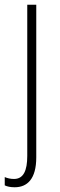

<svg xmlns="http://www.w3.org/2000/svg" viewBox="-38 -615 252 810"><path d="M24 175C77 175 115 140 115 49V-595H77V43C77 105 61 140 21 140C7 140 -7 137 -18 132V167C-8 172 6 175 24 175Z"/></svg>

Font: Noto Sans Malayalam UI Condensed ExtraLight
Style: Regular
Weight: 200
Width: 3
Designer: Jelle Bosma - Monotype Design Team
Foundry: Monotype Imaging Inc.
Version: Version 2.104